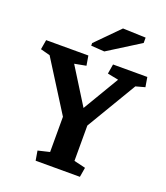

<svg xmlns="http://www.w3.org/2000/svg" viewBox="-182 -978 939 1085"><g transform="rotate(20 288.0 -435.5)"><path d="M220.7 -286.1 30.8 -587.4 -26.4 -602.5 -16.6 -660.6H237.3L247.1 -602.5L177.7 -589.4L313 -372.6L441.9 -589.4L376 -602.5L385.7 -660.6H591.8L601.6 -602.5L546.4 -587.4L367.2 -286.6V-74.2L436.5 -57.6L426.8 0H160.6L150.9 -57.6L220.7 -74.2ZM233.4 -733.9 369.1 -871.1 506.8 -866.2V-834L314 -712.9L233.4 -718.3Z"/></g></svg>

Font: NoticiaText-Bold
Style: Bold
Weight: 700
Designer: JM Sole
Foundry: JM Sole
Version: Version 1.003